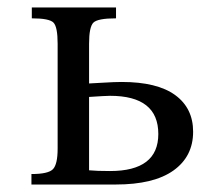

<svg xmlns="http://www.w3.org/2000/svg" viewBox="-20 -493 536 513"><path d="M65 -444V-473H290V-444Q241 -444 229.5 -432.5Q218 -421 218 -376V-270Q222 -270 254 -272Q286 -274 305 -274Q400 -274 448 -239Q496 -204 496 -141Q496 -75 443.5 -37.5Q391 0 289 0H64V-28Q109 -28 121.5 -41Q134 -54 134 -96V-376Q134 -421 123 -432.5Q112 -444 65 -444ZM218 -234V-38Q238 -36 274 -36Q403 -36 403 -135Q403 -237 274 -237Q263 -237 218 -234Z"/></svg>

Font: myMathFont
Style: Regular
Weight: 400
Designer: Ross Mills, John Hudson & Paul Hanslow, Tiro Typeworks Ltd; with prior portions MicroPress Inc., and Coen Hoffman. Math 
Foundry: Tiro Typeworks Ltd
Version: Version 2.13 b171